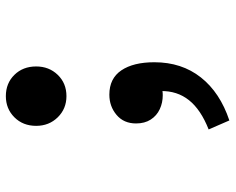

<svg xmlns="http://www.w3.org/2000/svg" viewBox="-92 -478 785 640"><g transform="rotate(-90 300.0 -157.5)"><path d="M300 -328Q258 -328 229.5 -357Q201 -386 201 -429Q201 -473 229.5 -501.5Q258 -530 300 -530Q343 -530 371 -501.5Q399 -473 399 -429Q399 -386 371 -357Q343 -328 300 -328ZM219 215 189 146Q255 120 286.5 80.5Q318 41 317 -14L305 -120L364 -30Q351 -17 335.5 -12Q320 -7 303 -7Q278 -7 256.5 -17Q235 -27 222 -47Q209 -67 209 -96Q209 -137 237.5 -161Q266 -185 305 -185Q359 -185 386 -145Q413 -105 413 -35Q413 56 362.5 120Q312 184 219 215Z"/></g></svg>

Font: Source Code Pro SemiBold
Style: Regular
Weight: 600
Monospace: yes
Designer: Paul D. Hunt, Teo Tuominen
Foundry: Adobe Systems Incorporated
Version: Version 1.018;hotconv 1.0.116;makeotfexe 2.5.65601